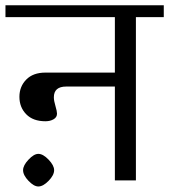

<svg xmlns="http://www.w3.org/2000/svg" viewBox="-33 -670 628 713"><path d="M178.7 -248Q178.7 -256.8 172.9 -276.4Q167 -295.9 167 -308.6Q167 -348.6 212.9 -348.6H393.6V0H471.7V-606.4H575.2V-650.4H-12.7V-606.4H393.6V-400.4H135.7Q89.8 -400.4 64.5 -374.5Q39.1 -348.6 39.1 -310.5Q39.1 -271.5 64.5 -245.6Q89.8 -219.7 135.7 -219.7Q153.3 -219.7 166 -227.1Q178.7 -234.4 178.7 -248ZM168 -38.1Q168 -55.7 147.5 -77.1Q127 -98.6 109.4 -98.6Q92.8 -98.6 72.8 -77.1Q52.7 -55.7 52.7 -38.1Q52.7 -19.5 72.8 1.5Q92.8 22.5 109.4 22.5Q127 22.5 147.5 1.5Q168 -19.5 168 -38.1Z"/></svg>

Font: Kurale
Style: Regular
Weight: 400
Version: 1.0; ttfautohint (v1.3)